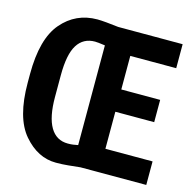

<svg xmlns="http://www.w3.org/2000/svg" viewBox="-107 -825 930 939"><g transform="rotate(15 358.5 -355.5)"><path d="M272.9 -720.2Q163.6 -720.2 93.3 -637.9Q22.9 -555.7 22.9 -377V-333Q22.9 -155.8 93.8 -73.2Q164.6 9.3 256.8 9.3Q289.1 9.3 318.6 6.3Q348.1 3.4 379.9 0H712.4V-119.1H473.6V-306.6H670.4V-419.4H473.6V-589.4H706.1V-710.9H379.9Q349.1 -714.8 319.1 -717.5Q289.1 -720.2 272.9 -720.2ZM169.9 -410.2Q169.9 -516.1 200.2 -564.2Q230.5 -612.3 289.6 -612.3Q296.9 -612.3 309.8 -610.8Q322.8 -609.4 340.3 -606.9V-102.1Q327.1 -99.6 316.4 -97.9Q305.7 -96.2 289.1 -96.2Q230.5 -96.2 200.2 -147.7Q169.9 -199.2 169.9 -299.8Z"/></g></svg>

Font: Roboto Flex Super Cond Bold
Style: Regular
Weight: 700
Width: 3
Designer: Berlow after Robertson
Foundry: Google
Version: Version 3.000